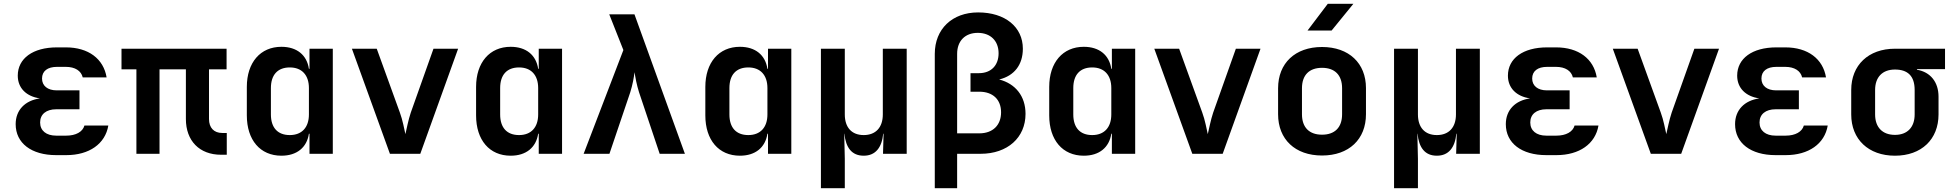

<svg xmlns="http://www.w3.org/2000/svg" viewBox="-20 -805 10240 1005"><path d="M422 -148C413 -115 377 -95 327 -95H274C222 -95 190 -121 190 -164C190 -207 222 -233 274 -233H396V-332H277C229 -332 200 -356 200 -394C200 -433 229 -455 278 -455H325C373 -455 405 -434 413 -400H538C522 -497 443 -557 325 -557H278C152 -557 73 -499 73 -409C73 -344 118 -300 189 -290C111 -279 62 -229 62 -155C62 -56 144 7 274 7H327C447 7 531 -52 547 -148Z M1167 5V-109H1143C1100 -109 1074 -136 1074 -182V-442H1166V-550H616V-442H694V0H815V-442H953V-182C953 -68 1024 5 1137 5Z M1600 -445H1597C1586 -517 1534 -560 1453 -560C1343 -560 1272 -478 1272 -350V-201C1272 -72 1342 10 1453 10C1534 10 1586 -33 1597 -105H1600V0H1722V-550H1600ZM1497 -98C1433 -98 1398 -137 1398 -206V-344C1398 -413 1433 -452 1497 -452C1560 -452 1597 -412 1597 -344V-206C1597 -138 1560 -98 1497 -98Z M2180 0 2378 -550H2249L2130 -215C2117 -176 2108 -128 2102 -103C2096 -128 2088 -176 2073 -216L1952 -550H1822L2021 0Z M2800 -445H2797C2786 -517 2734 -560 2653 -560C2543 -560 2472 -478 2472 -350V-201C2472 -72 2542 10 2653 10C2734 10 2786 -33 2797 -105H2800V0H2922V-550H2800ZM2697 -98C2633 -98 2598 -137 2598 -206V-344C2598 -413 2633 -452 2697 -452C2760 -452 2797 -412 2797 -344V-206C2797 -138 2760 -98 2697 -98Z M3170 0 3279 -322C3291 -360 3299 -403 3301 -427C3305 -403 3313 -359 3325 -322L3433 0H3565L3301 -730H3169L3243 -543L3035 0Z M4000 -445H3997C3986 -517 3934 -560 3853 -560C3743 -560 3672 -478 3672 -350V-201C3672 -72 3742 10 3853 10C3934 10 3986 -33 3997 -105H4000V0H4122V-550H4000ZM3897 -98C3833 -98 3798 -137 3798 -206V-344C3798 -413 3833 -452 3897 -452C3960 -452 3997 -412 3997 -344V-206C3997 -138 3960 -98 3897 -98Z M4601 -206C4601 -138 4564 -98 4501 -98C4438 -98 4402 -138 4402 -206V-550H4277V180H4402V26L4399 -105H4400C4407 -33 4438 10 4501 10C4563 10 4596 -33 4603 -105H4605L4602 0H4726V-550H4601Z M4990 180V0H5113C5254 0 5348 -85 5348 -209C5348 -302 5295 -367 5210 -389C5289 -408 5334 -466 5334 -550C5334 -664 5241 -740 5100 -740C4964 -740 4873 -653 4873 -523V180ZM4990 -523C4990 -591 5032 -633 5098 -633C5165 -633 5207 -591 5207 -526C5207 -463 5168 -422 5104 -422H5060V-325H5106C5177 -325 5220 -284 5220 -217C5220 -150 5177 -107 5106 -107H4990Z M5800 -445H5797C5786 -517 5734 -560 5653 -560C5543 -560 5472 -478 5472 -350V-201C5472 -72 5542 10 5653 10C5734 10 5786 -33 5797 -105H5800V0H5922V-550H5800ZM5697 -98C5633 -98 5598 -137 5598 -206V-344C5598 -413 5633 -452 5697 -452C5760 -452 5797 -412 5797 -344V-206C5797 -138 5760 -98 5697 -98Z M6380 0 6578 -550H6449L6330 -215C6317 -176 6308 -128 6302 -103C6296 -128 6288 -176 6273 -216L6152 -550H6022L6221 0Z M6950 -645 7064 -785H6930L6824 -645ZM6900 9C7041 9 7130 -76 7130 -207V-344C7130 -474 7041 -559 6900 -559C6759 -559 6670 -474 6670 -343V-207C6670 -76 6759 9 6900 9ZM6900 -100C6834 -100 6795 -137 6795 -207V-343C6795 -413 6834 -450 6900 -450C6966 -450 7005 -413 7005 -343V-207C7005 -137 6966 -100 6900 -100Z M7601 -206C7601 -138 7564 -98 7501 -98C7438 -98 7402 -138 7402 -206V-550H7277V180H7402V26L7399 -105H7400C7407 -33 7438 10 7501 10C7563 10 7596 -33 7603 -105H7605L7602 0H7726V-550H7601Z M8222 -148C8213 -115 8177 -95 8127 -95H8074C8022 -95 7990 -121 7990 -164C7990 -207 8022 -233 8074 -233H8196V-332H8077C8029 -332 8000 -356 8000 -394C8000 -433 8029 -455 8078 -455H8125C8173 -455 8205 -434 8213 -400H8338C8322 -497 8243 -557 8125 -557H8078C7952 -557 7873 -499 7873 -409C7873 -344 7918 -300 7989 -290C7911 -279 7862 -229 7862 -155C7862 -56 7944 7 8074 7H8127C8247 7 8331 -52 8347 -148Z M8780 0 8978 -550H8849L8730 -215C8717 -176 8708 -128 8702 -103C8696 -128 8688 -176 8673 -216L8552 -550H8422L8621 0Z M9422 -148C9413 -115 9377 -95 9327 -95H9274C9222 -95 9190 -121 9190 -164C9190 -207 9222 -233 9274 -233H9396V-332H9277C9229 -332 9200 -356 9200 -394C9200 -433 9229 -455 9278 -455H9325C9373 -455 9405 -434 9413 -400H9538C9522 -497 9443 -557 9325 -557H9278C9152 -557 9073 -499 9073 -409C9073 -344 9118 -300 9189 -290C9111 -279 9062 -229 9062 -155C9062 -56 9144 7 9274 7H9327C9447 7 9531 -52 9547 -148Z M10161 -550H9899C9760 -550 9670 -464 9670 -334V-206C9670 -76 9760 10 9899 10C10038 10 10127 -76 10127 -206V-299C10127 -375 10085 -428 10014 -440V-443H10161ZM10002 -206C10002 -139 9964 -99 9899 -99C9833 -99 9795 -139 9795 -206V-334C9795 -401 9833 -441 9899 -441C9964 -441 10002 -409 10002 -334Z"/></svg>

Font: Tekne LDO
Style: Bold
Weight: 700
Monospace: yes
Designer: Alessio Laiso, Mario Rullo, Paolo Rosset
Foundry: Alessio Laiso
Version: Version 1.000;hotconv 1.0.109;makeotfexe 2.5.65596